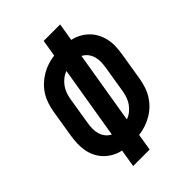

<svg xmlns="http://www.w3.org/2000/svg" viewBox="-215 -832 930 930"><g transform="rotate(-45 250.0 -367.5)"><path d="M137 0 152 -91Q128 -96 107 -107.5Q86 -119 69.5 -135.5Q53 -152 42 -173.5Q31 -195 26.5 -219Q22 -243 23 -268.5Q24 -294 28 -319L51 -460Q55 -483 62.5 -506Q70 -529 83 -550Q96 -571 114.5 -588.5Q133 -606 154 -618.5Q175 -631 198 -638.5Q221 -646 245 -649L259 -735H372L357 -644Q381 -639 402 -627.5Q423 -616 439.5 -599.5Q456 -583 467 -561.5Q478 -540 483 -516Q488 -492 486.5 -466.5Q485 -441 481 -416L458 -275Q454 -252 446.5 -229Q439 -206 426 -185Q413 -164 395 -146.5Q377 -129 355.5 -116.5Q334 -104 311 -96.5Q288 -89 264 -86L250 0ZM172 -181 234 -554Q217 -548 202.5 -536.5Q188 -525 177.5 -510.5Q167 -496 161 -479.5Q155 -463 152 -446L129 -305Q126 -287 125.5 -268.5Q125 -250 130 -233Q135 -216 145.5 -202.5Q156 -189 172 -181ZM275 -181Q292 -187 306.5 -198.5Q321 -210 331.5 -224.5Q342 -239 348 -255.5Q354 -272 357 -289L380 -430Q383 -448 383.5 -466.5Q384 -485 379 -502Q374 -519 363.5 -532.5Q353 -546 337 -554Z"/></g></svg>

Font: Iosevka SS04 Oblique
Style: Bold
Weight: 700
Italic angle: -9°
Monospace: yes
Designer: Belleve Invis
Foundry: Belleve Invis
Version: Version 19.0.0; ttfautohint (v1.8.4)